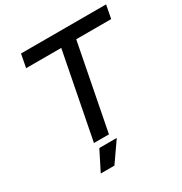

<svg xmlns="http://www.w3.org/2000/svg" viewBox="-200 -848 1120 1179"><g transform="rotate(-30 360.0 -258.5)"><path d="M230.3 0 348.4 -606.2H99.3L117.3 -700H720.5L702.5 -606.2H454.6L336.6 0ZM172.9 183 243.5 43H367.3L269.7 183Z"/></g></svg>

Font: REM Medium
Style: Italic
Weight: 500
Italic angle: -11°
Designer: Octavio Pardo
Foundry: Ashler Design
Version: Version 1.005;gftools[0.9.28]